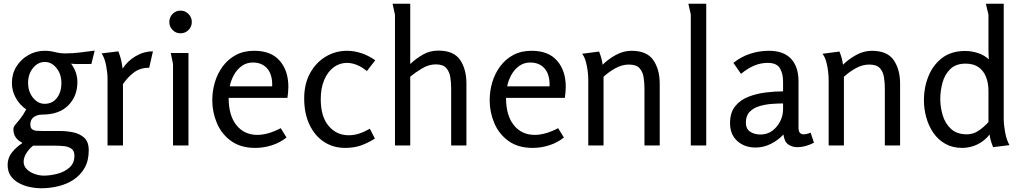

<svg xmlns="http://www.w3.org/2000/svg" viewBox="-20 -782 5499 1032"><path d="M220 -509Q249 -509 275.5 -502Q302 -495 330 -495Q368 -495 407 -499.5Q446 -504 489 -510L471 -438H391Q384 -438 376.5 -438.5Q369 -439 362 -440Q396 -394 396 -341Q396 -265 347 -215.5Q298 -166 206 -166Q181 -166 162 -153Q143 -140 143 -113Q143 -95 152.5 -87.5Q162 -80 176 -79Q190 -78 204 -78H301Q336 -78 372 -71Q408 -64 432.5 -42Q457 -20 457 26Q457 81 435 120Q413 159 376 183.5Q339 208 293 219Q247 230 200 230Q172 230 141 223.5Q110 217 82.5 202.5Q55 188 38 164Q21 140 21 104Q21 66 44.5 37Q68 8 99 -12V-15Q52 -39 52 -87Q52 -100 62 -111.5Q72 -123 87.5 -142Q103 -161 121 -194Q86 -218 65 -255.5Q44 -293 44 -336Q44 -385 68 -424Q92 -463 132.5 -486Q173 -509 220 -509ZM221 -449Q184 -449 157.5 -416.5Q131 -384 131 -337Q131 -289 157.5 -256.5Q184 -224 220 -224Q261 -224 285.5 -255Q310 -286 310 -336Q310 -384 283.5 -416.5Q257 -449 221 -449ZM158 1Q139 15 123 39.5Q107 64 107 87Q107 111 124.5 128Q142 145 167.5 153.5Q193 162 215 162Q250 162 288.5 152Q327 142 353.5 118.5Q380 95 380 55Q380 29 364 17.5Q348 6 324.5 3.5Q301 1 278 1Z M616 -506Q634 -462 639 -413Q665 -454 709 -480Q753 -506 802 -506L782 -418Q734 -418 700.5 -393Q667 -368 641 -330V0H558V-360Q558 -389 550.5 -429.5Q543 -470 526 -495Z M1011 -664Q1011 -639 993.5 -621Q976 -603 950 -603Q925 -603 907.5 -621Q890 -639 890 -664Q890 -689 907.5 -707Q925 -725 950 -725Q975 -725 993 -707Q1011 -689 1011 -664ZM993 -497V0H910V-438L898 -497Z M1347 -509Q1437 -509 1483.5 -455.5Q1530 -402 1530 -315Q1530 -301 1528.5 -286.5Q1527 -272 1525 -256H1209Q1209 -161 1251 -109Q1293 -57 1363 -57Q1420 -57 1489 -93L1520 -43Q1485 -15 1441 -1Q1397 13 1352 13Q1274 13 1222.5 -24Q1171 -61 1146 -120Q1121 -179 1121 -243Q1121 -293 1135 -340Q1149 -387 1177.5 -425.5Q1206 -464 1248 -486.5Q1290 -509 1347 -509ZM1339 -446Q1305 -446 1279 -427Q1253 -408 1237 -378.5Q1221 -349 1215 -318H1443Q1445 -380 1417 -413Q1389 -446 1339 -446Z M1845 -509Q1883 -509 1921.5 -496.5Q1960 -484 1997 -458L1952 -400Q1924 -423 1897 -433.5Q1870 -444 1845 -444Q1805 -444 1773 -420Q1741 -396 1722.5 -352Q1704 -308 1704 -249Q1704 -155 1746.5 -105Q1789 -55 1854 -55Q1883 -55 1910.5 -64Q1938 -73 1968 -90L1995 -37Q1955 -12 1918 0.5Q1881 13 1835 13Q1771 13 1721.5 -19.5Q1672 -52 1643.5 -112Q1615 -172 1615 -253Q1615 -331 1646.5 -388.5Q1678 -446 1730.5 -477.5Q1783 -509 1845 -509Z M2185 -762V-438Q2217 -468 2254 -489Q2291 -510 2336 -510Q2419 -510 2453 -460Q2487 -410 2487 -333V0H2405V-306Q2405 -337 2400.5 -366.5Q2396 -396 2379 -416Q2362 -436 2322 -436Q2285 -436 2249 -414.5Q2213 -393 2185 -370V0H2103V-703L2090 -762Z M2838 -509Q2928 -509 2974.5 -455.5Q3021 -402 3021 -315Q3021 -301 3019.5 -286.5Q3018 -272 3016 -256H2700Q2700 -161 2742 -109Q2784 -57 2854 -57Q2911 -57 2980 -93L3011 -43Q2976 -15 2932 -1Q2888 13 2843 13Q2765 13 2713.5 -24Q2662 -61 2637 -120Q2612 -179 2612 -243Q2612 -293 2626 -340Q2640 -387 2668.5 -425.5Q2697 -464 2739 -486.5Q2781 -509 2838 -509ZM2830 -446Q2796 -446 2770 -427Q2744 -408 2728 -378.5Q2712 -349 2706 -318H2934Q2936 -380 2908 -413Q2880 -446 2830 -446Z M3200 -505Q3207 -488 3212 -470Q3217 -452 3219 -434Q3249 -464 3290 -486.5Q3331 -509 3374 -509Q3457 -509 3491.5 -459Q3526 -409 3526 -332V0H3444V-305Q3444 -336 3439.5 -366Q3435 -396 3417.5 -415.5Q3400 -435 3360 -435Q3323 -435 3286.5 -414.5Q3250 -394 3224 -369V0H3142V-352Q3142 -372 3139 -398.5Q3136 -425 3129 -450.5Q3122 -476 3109 -493Z M3776 -762V0H3693V-704L3680 -762Z M4113 -509Q4192 -509 4232 -466Q4272 -423 4272 -345V-96Q4272 -75 4280 -67.5Q4288 -60 4299 -60Q4308 -60 4318 -62.5Q4328 -65 4337 -69L4355 -15Q4339 -6 4314.5 1.5Q4290 9 4264 9Q4238 9 4217 -5.5Q4196 -20 4191 -59Q4162 -28 4123 -8.5Q4084 11 4041 11Q3982 11 3943 -24Q3904 -59 3904 -120Q3904 -177 3931.5 -211Q3959 -245 4003 -262Q4047 -279 4096.5 -285Q4146 -291 4189 -291V-344Q4189 -386 4172 -415Q4155 -444 4106 -444Q4068 -444 4033 -429Q3998 -414 3963 -385L3922 -444Q3963 -477 4012 -493Q4061 -509 4113 -509ZM4189 -226Q4162 -226 4128 -223.5Q4094 -221 4062 -211.5Q4030 -202 4009.5 -181Q3989 -160 3989 -123Q3989 -90 4011.5 -74.5Q4034 -59 4068 -59Q4104 -59 4131 -79Q4158 -99 4173.5 -130Q4189 -161 4189 -194Z M4492 -505Q4499 -488 4504 -470Q4509 -452 4511 -434Q4541 -464 4582 -486.5Q4623 -509 4666 -509Q4749 -509 4783.5 -459Q4818 -409 4818 -332V0H4736V-305Q4736 -336 4731.5 -366Q4727 -396 4709.5 -415.5Q4692 -435 4652 -435Q4615 -435 4578.5 -414.5Q4542 -394 4516 -369V0H4434V-352Q4434 -372 4431 -398.5Q4428 -425 4421 -450.5Q4414 -476 4401 -493Z M5168 -508Q5202 -508 5236 -497Q5270 -486 5295 -463Q5294 -477 5293.5 -490.5Q5293 -504 5293 -517V-703L5279 -762H5375V-143Q5375 -112 5382.5 -71Q5390 -30 5406 -2L5318 9Q5311 -8 5306 -25Q5301 -42 5299 -59Q5273 -25 5234 -6Q5195 13 5152 13Q5100 13 5061 -9Q5022 -31 4996.5 -68.5Q4971 -106 4958.5 -151.5Q4946 -197 4946 -244Q4946 -312 4970.5 -372.5Q4995 -433 5044 -470.5Q5093 -508 5168 -508ZM5170 -440Q5118 -440 5088 -411Q5058 -382 5046 -338Q5034 -294 5034 -250Q5034 -205 5047.5 -161Q5061 -117 5092.5 -88.5Q5124 -60 5177 -60Q5212 -60 5241.5 -80.5Q5271 -101 5293 -126V-294Q5293 -334 5280.5 -367Q5268 -400 5241 -420Q5214 -440 5170 -440Z"/></svg>

Font: Rosario Light
Style: Regular
Weight: 300
Designer: Hector Gatti
Foundry: Omnibus Type
Version: Version 1.101; ttfautohint (v1.8.1.43-b0c9)